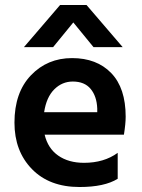

<svg xmlns="http://www.w3.org/2000/svg" viewBox="-20 -745 569 770"><path d="M452 -28Q399 5 299 5Q178 5 108 -67Q38 -139 38 -253Q38 -374 104 -443Q170 -512 269 -512Q368 -512 426 -452Q484 -392 484 -277Q484 -249 477 -205H159Q172 -150 213.5 -121Q255 -92 317 -92Q397 -92 452 -132ZM272 -418Q229 -418 197.5 -386.5Q166 -355 157 -295H370V-310Q368 -359 343.5 -388.5Q319 -418 272 -418ZM193 -556H76L221 -725H327L472 -556H355L274 -655Z"/></svg>

Font: Hind Vadodara SemiBold
Style: Regular
Weight: 600
Designer: Hitesh Malaviya
Foundry: Indian Type Foundry
Version: Version 1.001;PS 1.0;hotconv 1.0.86;makeotf.lib2.5.63406; tt